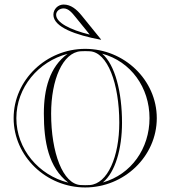

<svg xmlns="http://www.w3.org/2000/svg" viewBox="-20 -820 750 845"><path d="M424 -645 425 -646 339.3 -751.7C317.2 -779 291.9 -800 260 -800C235.2 -800 215 -779.8 215 -755C215 -700.5 314.1 -665.5 424 -645ZM375 -667.7C286 -689.6 227 -721.3 227 -755C227 -770.5 241.8 -783 260 -783C281.3 -783 296.9 -764 313 -744.1ZM40 -300C40 -131.6 183.9 5 355 5C526.1 5 670 -131.6 670 -300C670 -468.4 526.1 -605 355 -605C183.9 -605 40 -468.4 40 -300ZM505 -280C505 -130.7 453.8 -11.1 375 -5.6C368.4 -5.2 361.7 -5 355 -5C348.3 -5 341.6 -5.2 335 -5.6C256.7 -9.7 205 -147.7 205 -320C205 -469.3 256.2 -588.9 335 -594.4C341.6 -594.8 348.3 -595 355 -595C361.7 -595 368.4 -594.8 375 -594.4C453.3 -590.3 505 -452.3 505 -280ZM277.4 -583C198.2 -525.5 173 -427.7 173 -320C173 -196.6 193.4 -82.7 280.5 -16.2C150.6 -48.6 52 -163.8 52 -300C52 -435.1 149 -549.5 277.4 -583ZM429.5 -583.8C555.9 -549.6 638 -435 638 -300C638 -166.2 557.6 -52.4 432.6 -17C487.6 -61.9 517 -165.7 517 -280C517 -413.5 486.7 -535.1 429.5 -583.8Z"/></svg>

Font: Sortefax
Style: Medium
Weight: 500
Designer: gluk
Foundry: gluk
Version: Version 0.261